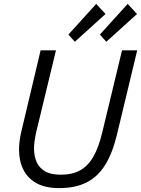

<svg xmlns="http://www.w3.org/2000/svg" viewBox="-20 -952 726 988"><path d="M285 16Q213 16 167.5 -9.5Q122 -35 100 -79.5Q78 -124 78 -182Q78 -204 81 -227.5Q84 -251 90 -276L189 -693H268L167 -275Q162 -253 158.5 -230.5Q155 -208 155 -188Q155 -150 168 -119.5Q181 -89 211 -71Q241 -53 293 -53Q352 -53 392.5 -75.5Q433 -98 460.5 -146Q488 -194 506 -270L608 -693H686L582 -260Q559 -164 521 -103Q483 -42 425 -13Q367 16 285 16ZM527 -737 494 -774 637 -932 685 -880ZM365 -737 332 -774 475 -932 523 -880Z"/></svg>

Font: Ubuntu Sans
Style: Italic
Weight: 400
Italic angle: -13.5°
Designer: Dalton Maag Ltd
Foundry: Dalton Maag Ltd
Version: Version 1.006